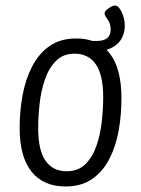

<svg xmlns="http://www.w3.org/2000/svg" viewBox="-20 -668 510 694"><path d="M217 6Q137 6 94 -47.5Q51 -101 51 -206Q51 -266 61.5 -323.5Q72 -381 96 -427.5Q120 -474 159 -501.5Q198 -529 256 -529Q335 -529 377 -474.5Q419 -420 419 -313Q419 -253 409 -196.5Q399 -140 375.5 -94Q352 -48 313 -21Q274 6 217 6ZM221 -49Q263 -49 289 -75Q315 -101 329 -142Q343 -183 348 -229.5Q353 -276 353 -317Q353 -397 326.5 -435.5Q300 -474 249 -474Q208 -474 182 -447.5Q156 -421 142 -379.5Q128 -338 123 -291.5Q118 -245 118 -205Q118 -125 144.5 -87Q171 -49 221 -49ZM326 -483 314 -520H330Q380 -520 380 -561Q380 -583 369 -597.5Q358 -612 358 -620Q358 -628 372.5 -638Q387 -648 395 -648Q409 -648 420 -624Q431 -600 431 -576Q431 -533 402.5 -508Q374 -483 326 -483Z"/></svg>

Font: Asap Condensed Condensed Light
Style: Italic
Weight: 300
Width: 3
Italic angle: -6°
Designer: Pablo Cosgaya
Foundry: Omnibus-Type
Version: Version 3.001; ttfautohint (v1.8.4.7-5d5b)